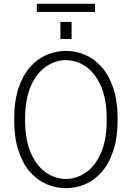

<svg xmlns="http://www.w3.org/2000/svg" viewBox="-20 -972 690 1003"><path d="M324.5 11Q272.5 11 224 -9.5Q175.5 -30 137.2 -73.2Q99 -116.5 76.5 -184.8Q54 -253 54 -348Q54 -443 76.5 -510.8Q99 -578.5 137.2 -621.8Q175.5 -665 224 -685.5Q272.5 -706 324.5 -706Q376.5 -706 424.8 -685.5Q473 -665 511.2 -621.8Q549.5 -578.5 572 -510.8Q594.5 -443 594.5 -348Q594.5 -253 572 -184.8Q549.5 -116.5 511.2 -73.2Q473 -30 424.8 -9.5Q376.5 11 324.5 11ZM324.5 -37Q377 -37 425.8 -69Q474.5 -101 506 -169.8Q537.5 -238.5 537.5 -348Q537.5 -457 506 -525.5Q474.5 -594 425.8 -626Q377 -658 324.5 -658Q272 -658 223 -626Q174 -594 142.5 -525.5Q111 -457 111 -348Q111 -238.5 142.5 -169.8Q174 -101 223 -69Q272 -37 324.5 -37ZM295.5 -857.5H354V-768.5H295.5ZM172.5 -909.5V-952H476.5V-909.5Z"/></svg>

Font: Trispace ExtraLight
Style: Regular
Weight: 200
Designer: Tyler Finck
Foundry: Etcetera Type Company
Version: Version 1.210; ttfautohint (v1.8.3)